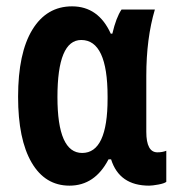

<svg xmlns="http://www.w3.org/2000/svg" viewBox="-20 -575 557 605"><path d="M322 -73H330Q356 10 450 10Q460 10 479 6.5Q498 3 504 -2V-100Q492 -95 476 -95Q441 -95 441 -160V-336Q441 -454 468 -545H363Q346 -520 334 -469H329Q290 -555 207 -555Q127 -555 82 -481.5Q37 -408 37 -270Q37 -136 79.5 -63Q122 10 199 10Q279 10 322 -73ZM161 -269Q161 -449 236 -449Q319 -449 319 -271V-264Q319 -93 239 -93Q161 -93 161 -269Z"/></svg>

Font: Noto Sans UI Condensed
Style: Bold
Weight: 700
Width: 3
Designer: Monotype Design Team
Foundry: Monotype Imaging Inc.
Version: 1.001